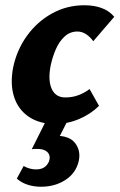

<svg xmlns="http://www.w3.org/2000/svg" viewBox="-20 -458 455 731"><path d="M190 14Q130 14 89.5 -13.5Q49 -41 33.5 -89.5Q18 -138 30 -201Q44 -268 82.5 -321.5Q121 -375 177.5 -406.5Q234 -438 301 -438Q339 -438 368 -427Q397 -416 415 -394L335 -301Q323 -318 307.5 -328Q292 -338 275 -338Q247 -338 226.5 -319.5Q206 -301 193 -271.5Q180 -242 173 -209Q162 -154 176.5 -120.5Q191 -87 229 -87Q256 -87 279.5 -96Q303 -105 321 -119L357 -55Q326 -24 281.5 -5Q237 14 190 14ZM156 0H238L198 79L138 70Q147 64 162.5 61.5Q178 59 194 59Q245 59 266.5 87.5Q288 116 280 154Q270 200 230 226.5Q190 253 136 253Q110 253 86 245.5Q62 238 44 222L70 174Q80 180 92.5 183.5Q105 187 117 187Q140 187 152.5 176Q165 165 168 151Q171 139 166.5 129.5Q162 120 151 114.5Q140 109 121 109Q116 109 113 109Q110 109 101 110Z"/></svg>

Font: Ysabeau ExtraBold
Style: Italic
Weight: 800
Italic angle: -12°
Designer: Christian Thalmann (Catharsis Fonts)
Version: Version 2.002